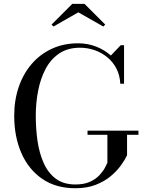

<svg xmlns="http://www.w3.org/2000/svg" viewBox="-20 -990 779 1020"><path d="M445 -296H715.5V-274H655V-165Q644 -141.5 622.5 -111.5Q601 -81.5 567.8 -53.8Q534.5 -26 488 -8Q441.5 10 380.5 10Q276.5 10 204 -40Q131.5 -90 93.5 -177Q55.5 -264 55.5 -375Q55.5 -458.5 79.8 -528.8Q104 -599 149 -651Q194 -703 256.5 -731.5Q319 -760 395 -760Q444.5 -760 489.8 -742.8Q535 -725.5 569 -695L621.5 -750H639V-545H619Q617 -589.5 599 -624.8Q581 -660 551 -685Q521 -710 483.5 -723.2Q446 -736.5 405 -736.5Q340 -736.5 294.8 -706Q249.5 -675.5 222.2 -623.8Q195 -572 182.5 -507.5Q170 -443 170 -375Q170 -307 179.2 -242Q188.5 -177 211.8 -124.5Q235 -72 276 -41Q317 -10 380.5 -10Q427 -10 458.2 -24.5Q489.5 -39 508.2 -59.2Q527 -79.5 537 -98.2Q547 -117 550.5 -125V-274H445ZM264 -849 254 -859.5 364 -969.5H429L539 -859.5L529 -849L396 -924.5Z"/></svg>

Font: Bodoni Moda SC
Style: Regular
Weight: 400
Designer: Owen Earl
Foundry: indestructible type
Version: Version 2.005